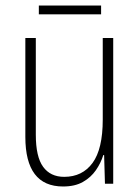

<svg xmlns="http://www.w3.org/2000/svg" viewBox="-20 -667 507 697"><path d="M391 -529V0H361L358 -104H355Q346 -75 328 -49Q310 -23 281 -6.5Q252 10 209 10Q72 10 72 -170V-529H110V-178Q110 -98 136.5 -61.5Q163 -25 213 -25Q279 -25 316 -75.5Q353 -126 353 -233V-529ZM347 -647V-615H121V-647Z"/></svg>

Font: Noto Sans Telugu Condensed ExtraLight
Style: Regular
Weight: 200
Width: 3
Designer: Jelle Bosma - Monotype Design Team
Foundry: Monotype Imaging Inc.
Version: Version 2.005; ttfautohint (v1.8.4.7-5d5b)